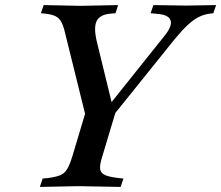

<svg xmlns="http://www.w3.org/2000/svg" viewBox="-20 -733 871 756"><path d="M137 3 148 -30 169 -32Q200 -36 217 -43Q234 -50 244.5 -67.5Q255 -85 265 -118L315 -285L237 -600Q230 -631 221.5 -646.5Q213 -662 199 -669Q185 -676 160 -679L141 -681L152 -713L297 -710L445 -713L435 -681L413 -679Q372 -675 360 -649Q348 -623 362 -566L426 -304L385 -288L631 -596Q649 -619 652.5 -637Q656 -655 642 -666Q628 -677 593 -679L573 -681L584 -713L713 -711L831 -713L820 -681L804 -679Q782 -676 761.5 -665.5Q741 -655 719 -634.5Q697 -614 668 -579L434 -288L381 -111Q372 -82 374.5 -66.5Q377 -51 394 -43.5Q411 -36 447 -32L466 -30L455 3L289 0Z"/></svg>

Font: Baskervville SemiBold
Style: Italic
Weight: 600
Italic angle: -18°
Version: Version 1.100